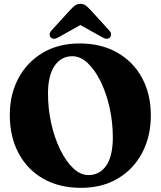

<svg xmlns="http://www.w3.org/2000/svg" viewBox="-20 -934 814 970"><path d="M382 -714.5Q491.5 -714.5 572.5 -668.2Q653.5 -622 697.8 -540.2Q742 -458.5 742 -351.5Q742 -244.5 698.2 -161.8Q654.5 -79 575.2 -32Q496 15 389.5 15Q279.5 15 198.8 -31Q118 -77 73.8 -160Q29.5 -243 29.5 -353.5Q29.5 -457 73.2 -538.8Q117 -620.5 196.2 -667.5Q275.5 -714.5 382 -714.5ZM550 -239.5Q550 -316.5 533.8 -389.8Q517.5 -463 488.8 -521.8Q460 -580.5 423.2 -615.2Q386.5 -650 345.5 -650Q288.5 -650 255.5 -601Q222.5 -552 222.5 -462Q222.5 -384 239 -310.2Q255.5 -236.5 284.2 -177.8Q313 -119 349.8 -84.2Q386.5 -49.5 426.5 -49.5Q484 -49.5 517 -97.8Q550 -146 550 -239.5ZM277.5 -747Q252 -731 237 -744Q231.5 -749.5 230.8 -759.2Q230 -769 240 -780L334.5 -883.5Q347.5 -897.5 358.5 -906Q369.5 -914.5 386 -914.5Q402.5 -914.5 413.5 -906Q424.5 -897.5 437.5 -883.5L532 -780Q542 -769 541.2 -759.2Q540.5 -749.5 535 -744Q520 -731 494.5 -747L386 -807.5Z"/></svg>

Font: Fraunces 72pt S050
Style: Bold
Weight: 700
Version: Version 1.000; ttfautohint (v1.8.3)